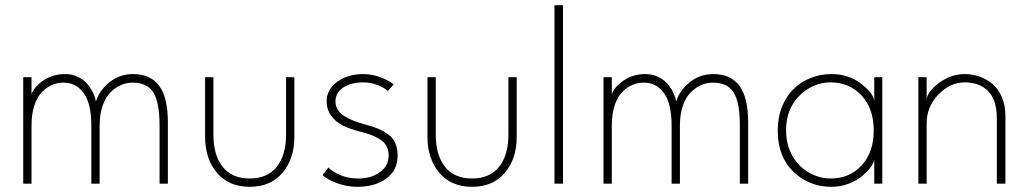

<svg xmlns="http://www.w3.org/2000/svg" viewBox="-20 -708 3970 740"><path d="M493 -422.5Q560.5 -422.5 593.8 -376.8Q627 -331 627 -237V0H595V-224Q595 -312.5 571.5 -351Q548 -389.5 490.5 -389.5Q467.5 -389.5 446.2 -380.2Q425 -371 406 -352.5Q387 -334 375.5 -300.8Q364 -267.5 364 -224V0H332V-224Q332 -307.5 303 -348.5Q274 -389.5 225 -389.5Q202 -389.5 181 -380.8Q160 -372 141.8 -353.5Q123.5 -335 112.5 -301.8Q101.5 -268.5 101.5 -224V0H69.5V-410.5H101.5V-344Q110 -371.5 146 -397Q182 -422.5 232 -422.5Q259 -422.5 281.5 -411.2Q304 -400 317.8 -383Q331.5 -366 339.5 -348.8Q347.5 -331.5 349.5 -316Q361.5 -357.5 400.8 -390Q440 -422.5 493 -422.5Z M802.5 -189.5Q802.5 -110 838.2 -65Q874 -20 942.5 -20Q1010.5 -20 1046.5 -65Q1082.5 -110 1082.5 -189.5V-410.5H1114.5V-181Q1114.5 -96 1068.8 -42Q1023 12 942.5 12Q862 12 816.2 -42Q770.5 -96 770.5 -181V-410.5H802.5Z M1379.5 -422.5Q1414 -422.5 1446.5 -410.2Q1479 -398 1497 -383L1475.5 -357Q1462 -369.5 1435.8 -380Q1409.5 -390.5 1379.5 -390.5Q1333.5 -390.5 1303.2 -370.8Q1273 -351 1273 -317Q1273 -284.5 1302 -264Q1331 -243.5 1385 -229Q1416 -221 1436.8 -212.2Q1457.5 -203.5 1476 -190Q1494.5 -176.5 1503.5 -156.2Q1512.5 -136 1512.5 -109Q1512.5 -51.5 1468.8 -19.8Q1425 12 1358 12Q1316 12 1279 -2Q1242 -16 1223 -33L1246 -62.5Q1261 -46 1291.8 -33Q1322.5 -20 1360.5 -20Q1411.5 -20 1444.8 -44.8Q1478 -69.5 1478 -109Q1478 -130 1469.2 -145.8Q1460.5 -161.5 1442.8 -172Q1425 -182.5 1408.8 -188.5Q1392.5 -194.5 1367 -201Q1328 -211 1301.2 -224.2Q1274.5 -237.5 1256.8 -261.5Q1239 -285.5 1239 -317.5Q1239 -363 1279.8 -392.8Q1320.5 -422.5 1379.5 -422.5Z M1659.5 -189.5Q1659.5 -110 1695.2 -65Q1731 -20 1799.5 -20Q1867.5 -20 1903.5 -65Q1939.5 -110 1939.5 -189.5V-410.5H1971.5V-181Q1971.5 -96 1925.8 -42Q1880 12 1799.5 12Q1719 12 1673.2 -42Q1627.5 -96 1627.5 -181V-410.5H1659.5Z M2150 0H2117V-688H2150Z M2729.5 -422.5Q2797 -422.5 2830.2 -376.8Q2863.5 -331 2863.5 -237V0H2831.5V-224Q2831.5 -312.5 2808 -351Q2784.5 -389.5 2727 -389.5Q2704 -389.5 2682.8 -380.2Q2661.5 -371 2642.5 -352.5Q2623.5 -334 2612 -300.8Q2600.5 -267.5 2600.5 -224V0H2568.5V-224Q2568.5 -307.5 2539.5 -348.5Q2510.5 -389.5 2461.5 -389.5Q2438.5 -389.5 2417.5 -380.8Q2396.5 -372 2378.2 -353.5Q2360 -335 2349 -301.8Q2338 -268.5 2338 -224V0H2306V-410.5H2338V-344Q2346.5 -371.5 2382.5 -397Q2418.5 -422.5 2468.5 -422.5Q2495.5 -422.5 2518 -411.2Q2540.5 -400 2554.2 -383Q2568 -366 2576 -348.8Q2584 -331.5 2586 -316Q2598 -357.5 2637.2 -390Q2676.5 -422.5 2729.5 -422.5Z M3349.5 0V-91Q3347 -79 3334.8 -62.5Q3322.5 -46 3302.5 -29Q3282.5 -12 3251 0Q3219.5 12 3184.5 12Q3098 12 3037.8 -46.2Q2977.5 -104.5 2977.5 -205Q2977.5 -256 2994.5 -297.8Q3011.5 -339.5 3040 -366.5Q3068.5 -393.5 3105.8 -408Q3143 -422.5 3184.5 -422.5Q3250.5 -422.5 3298.2 -385.8Q3346 -349 3349.5 -319V-410.5H3380.5V0ZM3009.5 -205Q3009.5 -163 3024.2 -127.5Q3039 -92 3063.2 -68.8Q3087.5 -45.5 3118.2 -32.8Q3149 -20 3181.5 -20Q3254 -20 3300.8 -70.5Q3347.5 -121 3347.5 -205Q3347.5 -289 3300.8 -339.8Q3254 -390.5 3181.5 -390.5Q3113 -390.5 3061.2 -339.2Q3009.5 -288 3009.5 -205Z M3699 -422.5Q3728 -422.5 3755 -413Q3782 -403.5 3804.8 -384.8Q3827.5 -366 3841.2 -334Q3855 -302 3855 -261V0H3822V-250.5Q3822 -322.5 3788.8 -356.5Q3755.5 -390.5 3698 -390.5Q3642 -390.5 3596.8 -343.8Q3551.5 -297 3551.5 -232V0H3519.5V-410.5H3551.5V-326.5Q3556.5 -357 3601 -389.8Q3645.5 -422.5 3699 -422.5Z"/></svg>

Font: League Spartan ExtraLight
Style: Regular
Weight: 200
Foundry: The League of Moveable Type
Version: Version 2.002